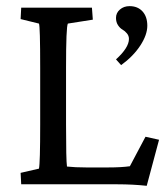

<svg xmlns="http://www.w3.org/2000/svg" viewBox="-20 -598 539 623"><path d="M373 -386.7 356.4 -405.3Q398.4 -443.4 398.4 -471.7Q398.4 -481.9 391.8 -489.7Q385.3 -497.6 377.4 -502Q369.6 -506.3 363 -516.1Q356.4 -525.9 356.4 -540Q356.4 -556.2 369.1 -567.1Q381.8 -578.1 400.4 -578.1Q426.8 -578.1 442.4 -561Q458 -543.9 458 -514.6Q458 -484.9 435.1 -450Q412.1 -415 373 -386.7ZM456.1 4.9Q410.6 0 361.3 0H48.8L46.9 -37.1L106.4 -50.8Q110.4 -68.4 110.4 -194.3V-377.9Q110.4 -513.7 106.4 -521.5L46.9 -536.1L48.8 -573.2H278.3L281.2 -534.2L200.2 -521.5Q194.3 -511.2 194.3 -377.9V-194.3Q194.3 -78.1 197.3 -57.6Q223.6 -54.7 258.8 -54.7H332Q374 -54.7 401.4 -58.6L452.1 -154.3L496.1 -144.5Z"/></svg>

Font: Crimson Pro
Style: Regular
Weight: 400
Designer: Jacques Le Bailly
Foundry: Baron von Fonthausen
Version: Version 1.003